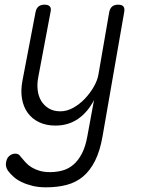

<svg xmlns="http://www.w3.org/2000/svg" viewBox="-20 -580 640 821"><path d="M354 0 382 -152Q355 -100 313.5 -71.5Q272 -43 217 -43Q177 -43 147 -57.5Q117 -72 98.5 -97.5Q80 -123 74 -158Q68 -193 76 -235L132 -528Q135 -544 144.5 -552Q154 -560 170 -560Q187 -560 193.5 -552Q200 -544 196 -528L144 -252Q138 -223 141 -196Q144 -169 156 -149Q168 -129 188.5 -116.5Q209 -104 238 -104Q266 -104 293 -119Q320 -134 342.5 -157.5Q365 -181 381 -209Q397 -237 401 -262L447 -528Q450 -544 459.5 -552Q469 -560 485 -560Q502 -560 508 -552Q514 -544 511 -528L419 0Q408 65 386.5 107.5Q365 150 335 175Q305 200 265.5 210.5Q226 221 177 221Q144 221 118 214.5Q92 208 71.5 198Q51 188 37 175Q23 162 14 150Q8 141 6 132Q4 123 6 114Q7 107 10 100Q13 93 18.5 88Q24 83 30.5 80Q37 77 45 77Q53 77 58.5 80Q64 83 70 92Q79 103 90 115Q101 127 116 136Q131 145 150 150.5Q169 156 194 156Q222 156 247.5 149Q273 142 294 124Q315 106 330.5 76Q346 46 354 0Z"/></svg>

Font: Maple Mono ExtraLight
Style: Italic
Weight: 275
Italic angle: -10°
Monospace: yes
Designer: subframe7536
Version: Version 7.000